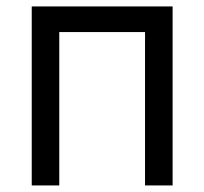

<svg xmlns="http://www.w3.org/2000/svg" viewBox="-20 -565 622 585"><path d="M76.7 0V-545.4H505.9V0H421.9V-467.3H160.6V0Z"/></svg>

Font: Sahel VF Regular
Style: Regular
Weight: 400
Foundry: Saber Rastikerdar (saber.rastikerdar@gmail.com)
Version: Version 3.4.0